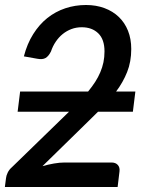

<svg xmlns="http://www.w3.org/2000/svg" viewBox="-26 -748 583 768"><path d="M326.5 -382Q342.5 -401.5 354.8 -420.5Q367 -439.5 375.2 -459Q383.5 -478.5 387.8 -499Q392 -519.5 392 -542.5Q392 -590.5 367 -614.8Q342 -639 301 -639Q279 -639 259.8 -631.8Q240.5 -624.5 224.8 -611.8Q209 -599 197 -581.2Q185 -563.5 178 -542.5Q168.5 -523 156.2 -516Q144 -509 123 -513L69.5 -522.5Q82.5 -573 106.8 -611.5Q131 -650 163.2 -675.8Q195.5 -701.5 235 -714.8Q274.5 -728 318 -728Q358.5 -728 392 -715.5Q425.5 -703 449.2 -680.2Q473 -657.5 486 -625Q499 -592.5 499 -552Q499 -501 482.5 -459.8Q466 -418.5 438.5 -382H515.5L505.5 -301H366L331 -266.5L144 -83.5Q167 -90 190 -94Q213 -98 233 -98H420Q436.5 -98 445.2 -88.2Q454 -78.5 452 -62.5L444.5 0H-6.5L-2 -35Q-1 -45.5 4.8 -57.5Q10.5 -69.5 21.5 -79L250 -301H44.5L54.5 -382Z"/></svg>

Font: Lato Semibold
Style: Italic
Weight: 600
Italic angle: -7°
Designer: Lukasz Dziedzic
Foundry: tyPoland Lukasz Dziedzic
Version: Version 2.006; 2014-01-15